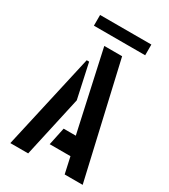

<svg xmlns="http://www.w3.org/2000/svg" viewBox="-198 -907 882 1001"><g transform="rotate(30 243.5 -406.0)"><path d="M101.6 -748V-812.5H410.2V-748ZM30.3 0 159.2 -573.2H173.8L218.8 -366.2L137.7 0ZM210.9 -97.7 233.4 -204.1H306.6L201.2 -683.6H308.6L465.8 0H357.4L335.9 -97.7Z"/></g></svg>

Font: Post No Bills Colombo
Style: Bold
Weight: 700
Designer: Kosala Senevirathne, Siva Puranthara, Lasantha Premarathna, Tharique Azeez
Foundry: Mooniak
Version: Version 1.220 ; ttfautohint (v1.6)